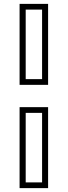

<svg xmlns="http://www.w3.org/2000/svg" viewBox="-20 -770 349 990"><path d="M81 -332.5V-750H228V-332.5ZM112.5 -362H197V-720.5H112.5ZM81 200V-217.5H228V200ZM112.5 170.5H197V-188H112.5Z"/></svg>

Font: Tourney Light
Style: Regular
Weight: 300
Version: Version 1.015